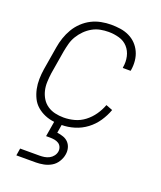

<svg xmlns="http://www.w3.org/2000/svg" viewBox="-138 -617 777 925"><g transform="rotate(20 250.0 -154.0)"><path d="M57 220 63 183H163Q175 183 187.5 181Q200 179 211.5 173Q223 167 231 156.5Q239 146 241 134Q243 122 238.5 111Q234 100 224.5 94Q215 88 203.5 86Q192 84 180 84H160L173 6Q147 3 124.5 -6.5Q102 -16 84 -31.5Q66 -47 55.5 -68.5Q45 -90 40 -114Q35 -138 35.5 -164Q36 -190 40 -215L60 -335Q64 -360 72.5 -385Q81 -410 94.5 -433Q108 -456 128 -475Q148 -494 171.5 -506Q195 -518 221 -523Q247 -528 271 -528Q296 -528 319.5 -524.5Q343 -521 364 -511Q385 -501 400.5 -485Q416 -469 425.5 -448.5Q435 -428 437.5 -404Q440 -380 436 -356L435 -351H395V-355Q400 -383 394 -410Q388 -437 370.5 -456.5Q353 -476 326.5 -483.5Q300 -491 272 -491Q251 -491 230 -487Q209 -483 189.5 -472Q170 -461 154 -445Q138 -429 126.5 -410Q115 -391 109.5 -370.5Q104 -350 100 -329L80 -209Q77 -187 76 -164Q75 -141 80 -120Q85 -99 96 -81Q107 -63 124.5 -51Q142 -39 163.5 -34Q185 -29 208 -29Q236 -29 263.5 -36.5Q291 -44 314.5 -62Q338 -80 355 -104.5Q372 -129 382 -156L416 -143Q405 -112 385.5 -83Q366 -54 338 -33Q310 -12 277 -2Q244 8 212 8L205 50Q222 52 237.5 57.5Q253 63 263.5 74.5Q274 86 278 102Q282 118 279 135Q276 154 264.5 172.5Q253 191 235 201.5Q217 212 196.5 216Q176 220 157 220Z"/></g></svg>

Font: Iosevka SS18 Extralight
Style: Italic
Weight: 200
Italic angle: -9°
Monospace: yes
Designer: Belleve Invis
Foundry: Belleve Invis
Version: Version 25.1.1; ttfautohint (v1.8.4)